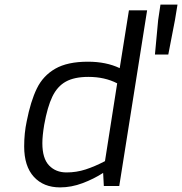

<svg xmlns="http://www.w3.org/2000/svg" viewBox="-20 -808 791 834"><path d="M85 -172Q85 -230 96 -281Q113 -368 140 -423.5Q167 -479 220 -509.5Q273 -540 362 -540Q441 -540 500 -512L540 -763H619L498 0H431L428 -57Q388 -31 339 -12.5Q290 6 241 6Q169 6 127 -40Q85 -86 85 -172ZM436 -108 489 -446Q435 -474 364 -474Q303 -474 266 -453.5Q229 -433 207.5 -388.5Q186 -344 172 -266Q164 -218 164 -186Q164 -120 193 -89.5Q222 -59 269 -59Q312 -59 352 -72Q392 -85 436 -108ZM667 -721 677 -788H751L740 -721L711 -571H653Z"/></svg>

Font: Exo
Style: Italic
Weight: 400
Italic angle: -9°
Designer: Natanael Gama
Foundry: Natanael Gama
Version: Version 1.500; ttfautohint (v1.6)